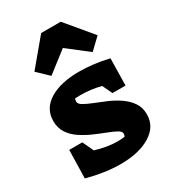

<svg xmlns="http://www.w3.org/2000/svg" viewBox="-188 -864 863 968"><g transform="rotate(-30 243.5 -380.5)"><path d="M32 -22 36 -186H112L142 -122Q175 -112 207 -106.5Q239 -101 269 -101Q291 -101 311 -104Q315 -112 315 -120Q315 -133 295 -144Q275 -155 243.5 -167Q212 -179 176.5 -194.5Q141 -210 109.5 -231Q78 -252 58.5 -281.5Q39 -311 39 -351Q39 -424 103.5 -463.5Q168 -503 275 -503Q314 -503 357 -498Q400 -493 447 -482L444 -325H368L341 -382Q282 -397 223 -397Q207 -397 191 -396Q188 -388 188 -379Q188 -365 208 -353.5Q228 -342 259.5 -329.5Q291 -317 326.5 -302Q362 -287 393.5 -265.5Q425 -244 445 -215Q465 -186 465 -146Q465 -75 399 -34.5Q333 6 225 6Q137 6 32 -22ZM322 -767 449 -615 385 -554 265 -647 145 -554 81 -615 208 -767Z"/></g></svg>

Font: Piazzolla ExtraBold
Style: Regular
Weight: 800
Designer: Juan Pablo del Peral
Foundry: Huerta Tipografica
Version: Version 1.330